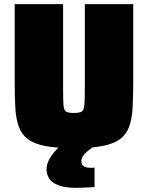

<svg xmlns="http://www.w3.org/2000/svg" viewBox="-20 -708 715 928"><path d="M337 8Q252 8 198 -2.5Q144 -13 114 -36Q84 -59 70.5 -96.5Q57 -134 54 -188.5Q51 -243 51 -316V-688H285V-278Q285 -223 287 -198.5Q289 -174 300 -168Q311 -162 337 -162Q363 -162 374 -168Q385 -174 387.5 -198.5Q390 -223 390 -278V-688H624V-316Q624 -243 621 -188.5Q618 -134 604.5 -96.5Q591 -59 560.5 -36Q530 -13 476 -2.5Q422 8 337 8ZM350 200Q294 200 262 187.5Q230 175 217.5 154.5Q205 134 205 111Q205 80 226 48.5Q247 17 280 -10L436 0Q417 10 395 30Q373 50 373 70Q373 84 382 93.5Q391 103 420 103Q422 103 426 103Q430 103 437 102V196Q420 197 395 198.5Q370 200 350 200Z"/></svg>

Font: Saira Black
Style: Regular
Weight: 900
Designer: Hector Gatti with collaboration of the Omnibus-Type team
Foundry: Omnibus-Type
Version: Version 1.100; ttfautohint (v1.8.3)